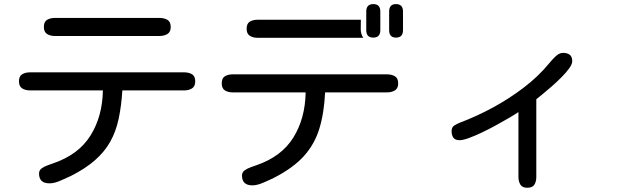

<svg xmlns="http://www.w3.org/2000/svg" viewBox="-20 -847 3040 934"><path d="M247.1 -671.9Q224.6 -671.9 209 -681.6Q193.4 -691.4 193.4 -715.8Q193.4 -741.2 209 -750.5Q224.6 -759.8 247.1 -759.8H755.9Q778.3 -759.8 794.4 -750.5Q810.5 -741.2 810.5 -715.8Q810.5 -691.4 794.4 -681.6Q778.3 -671.9 755.9 -671.9ZM220.7 44.9Q169.9 44.9 169.9 -2.9Q169.9 -18.6 182.6 -27.8Q195.3 -37.1 211.9 -43Q228.5 -48.8 239.3 -52.7Q362.3 -94.7 420.4 -188Q478.5 -281.2 480.5 -407.2H126Q103.5 -407.2 87.9 -417Q72.3 -426.8 72.3 -451.2Q72.3 -476.6 87.9 -485.8Q103.5 -495.1 126 -495.1H876Q898.4 -495.1 914.1 -485.8Q929.7 -476.6 929.7 -451.2Q929.7 -426.8 914.1 -417Q898.4 -407.2 876 -407.2H575.2Q570.3 -330.1 557.1 -268.6Q543.9 -207 516.6 -158.2Q489.3 -109.4 442.9 -68.4Q396.5 -27.3 325.2 8.8Q304.7 18.6 274.4 31.7Q244.1 44.9 220.7 44.9Z M1795.9 -664.1Q1761.7 -664.1 1761.7 -700.2V-791Q1761.7 -827.1 1795.9 -827.1Q1830.1 -827.1 1830.1 -791V-700.2Q1830.1 -664.1 1795.9 -664.1ZM1906.2 -664.1Q1873 -664.1 1873 -700.2V-791Q1873 -827.1 1906.2 -827.1Q1940.4 -827.1 1940.4 -791V-700.2Q1940.4 -664.1 1906.2 -664.1ZM1233.4 -663.1Q1210.9 -663.1 1195.3 -672.9Q1179.7 -682.6 1179.7 -707Q1179.7 -732.4 1195.3 -741.7Q1210.9 -751 1233.4 -751H1735.4Q1735.4 -729.5 1734.9 -706.1Q1734.4 -682.6 1747.1 -663.1ZM1208 54.7Q1157.2 54.7 1157.2 6.8Q1157.2 -8.8 1169.9 -18.1Q1182.6 -27.3 1199.2 -33.2Q1215.8 -39.1 1226.6 -43Q1349.6 -85 1407.2 -178.2Q1464.8 -271.5 1466.8 -397.5H1112.3Q1089.8 -397.5 1074.2 -407.2Q1058.6 -417 1058.6 -441.4Q1058.6 -466.8 1074.2 -476.1Q1089.8 -485.4 1112.3 -485.4H1862.3Q1884.8 -485.4 1900.9 -476.1Q1917 -466.8 1917 -441.4Q1917 -417 1900.9 -407.2Q1884.8 -397.5 1862.3 -397.5H1561.5Q1556.6 -295.9 1533.2 -220.2Q1509.8 -144.5 1457.5 -86.9Q1405.3 -29.3 1311.5 18.6Q1292 28.3 1261.2 41.5Q1230.5 54.7 1208 54.7Z M2544.9 66.4Q2520.5 66.4 2511.2 50.8Q2502 35.2 2502 13.7V-301.8Q2486.3 -291 2458 -274.4Q2429.7 -257.8 2395 -238.8Q2360.4 -219.7 2325.7 -203.1Q2291 -186.5 2261.7 -175.8Q2232.4 -165 2215.8 -165Q2194.3 -165 2185.5 -177.2Q2176.8 -189.5 2176.8 -209Q2176.8 -228.5 2190.4 -236.8Q2204.1 -245.1 2218.8 -251Q2296.9 -280.3 2376.5 -323.2Q2456.1 -366.2 2527.8 -420.9Q2599.6 -475.6 2652.3 -540Q2663.1 -553.7 2681.6 -571.8Q2700.2 -589.8 2718.8 -589.8Q2739.3 -589.8 2751.5 -580.6Q2763.7 -571.3 2763.7 -548.8Q2763.7 -535.2 2749 -514.6Q2734.4 -494.1 2711.9 -471.7Q2689.5 -449.2 2664.6 -427.2Q2639.6 -405.3 2619.1 -388.7Q2598.6 -372.1 2588.9 -364.3V13.7Q2588.9 36.1 2579.6 51.3Q2570.3 66.4 2544.9 66.4Z"/></svg>

Font: Kosugi Maru
Style: Regular
Weight: 400
Designer: MOTOYA
Version: Version 4.002